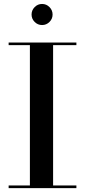

<svg xmlns="http://www.w3.org/2000/svg" viewBox="-20 -969 438 989"><path d="M142.6 -894.1Q142.6 -916.3 158.6 -932.5Q174.5 -948.6 196.7 -948.6Q218.9 -948.6 234.9 -932.5Q250.9 -916.3 250.9 -894.1Q250.9 -871.9 234.9 -856Q218.9 -840 196.7 -840Q174.5 -840 158.6 -856Q142.6 -871.9 142.6 -894.1ZM24.5 -13.5H134V-736.5H24.5V-750H373.5V-736.5H253.5V-13.5H373.5V0H24.5Z"/></svg>

Font: Bodoni* 16 Medium
Style: Regular
Weight: 500
Version: Version 2.2